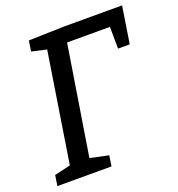

<svg xmlns="http://www.w3.org/2000/svg" viewBox="-128 -805 843 910"><g transform="rotate(-20 294.0 -350.0)"><path d="M7 0 15 -53 96 -72 183 -625 108 -642 116 -695 293 -700H588L559 -514H500L499 -624H283L195 -73L288 -53L280 0Z"/></g></svg>

Font: Bitter Medium
Style: Italic
Weight: 500
Italic angle: -9°
Designer: Sol Matas, and Bitter project Authors
Foundry: Sol Matas
Version: Version 2.001